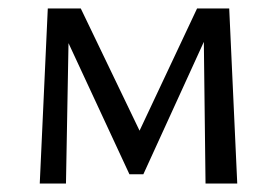

<svg xmlns="http://www.w3.org/2000/svg" viewBox="-20 -434 655 454"><path d="M466 0 462 -335 319 -22H286L142 -332L136 0H74L93 -414H171L310 -125L446 -414H522L541 0Z"/></svg>

Font: Ysabeau Infant Medium
Style: Regular
Weight: 500
Designer: Christian Thalmann (Catharsis Fonts)
Version: Version 0.003